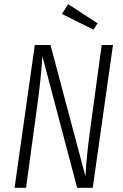

<svg xmlns="http://www.w3.org/2000/svg" viewBox="-20 -901 590 921"><path d="M307.1 -880.9 448.2 -789.1 428.2 -758.8 276.9 -834ZM522 -685.1 424.8 0H350.1L183.1 -631.8Q178.7 -537.6 157.2 -383.8L105 0H49.8L147 -685.1H222.2L390.1 -54.2Q394.5 -147.9 411.1 -269L467.8 -685.1Z"/></svg>

Font: Fira Sans Compressed Light
Style: Italic
Weight: 300
Width: 3
Italic angle: -8°
Designer: Carrois Corporate & Edenspiekermann AG
Foundry: Carrois Corporate GbR & Edenspiekermann AG
Version: Version 4.203;PS 004.203;hotconv 1.0.88;makeotf.lib2.5.64775